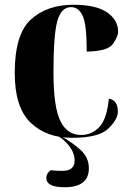

<svg xmlns="http://www.w3.org/2000/svg" viewBox="-20 -570 549 808"><path d="M283 10Q396 10 436 -29Q476 -68 476 -100Q476 -148 438 -155Q430 -70 398.5 -36Q367 -2 321 -2Q262 -2 233.5 -62Q205 -122 205 -264Q205 -425 221.5 -482.5Q238 -540 279 -540Q311 -540 328 -503.5Q345 -467 345 -353Q433 -354 455 -385Q477 -416 477 -437Q477 -486 430.5 -518Q384 -550 289 -550Q178 -550 110 -488Q42 -426 42 -263Q42 -118 108.5 -54Q175 10 283 10ZM252 218Q354 218 354 138Q354 92 317.5 59.5Q281 27 231 0H219Q250 16 272 45.5Q294 75 294 106Q294 149 243 149Q232 149 218.5 148.5Q205 148 194 146Q175 159 175 179Q175 218 252 218Z"/></svg>

Font: Noto Serif Display SemiCondensed Extra
Style: Regular
Weight: 800
Width: 4
Designer: Monotype Design Team
Foundry: Monotype Imaging Inc.
Version: Version 1.900